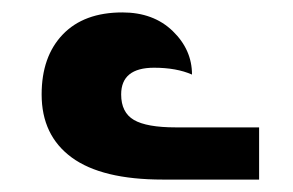

<svg xmlns="http://www.w3.org/2000/svg" viewBox="-20 -891 472 309"><path d="M242 -602Q144 -602 95.5 -637.5Q47 -673 47 -739Q47 -800 81 -835.5Q115 -871 177 -871Q227 -871 258 -841Q289 -811 289 -771Q264 -782 228 -782Q175 -782 175 -739Q175 -710 195.5 -698Q216 -686 263 -686H397V-602Z"/></svg>

Font: Noto Serif Armenian SemiCondensed Black
Style: Regular
Weight: 900
Width: 4
Designer: Monotype Design Team
Foundry: Monotype Imaging Inc.
Version: Version 2.008; ttfautohint (v1.8.4.7-5d5b)